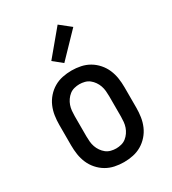

<svg xmlns="http://www.w3.org/2000/svg" viewBox="-187 -866 874 974"><g transform="rotate(-30 250.0 -378.5)"><path d="M250 8Q223 8 196.5 2.5Q170 -3 147 -16.5Q124 -30 106 -50.5Q88 -71 77.5 -95.5Q67 -120 63 -146.5Q59 -173 59 -200V-320Q59 -347 63 -373.5Q67 -400 77.5 -424.5Q88 -449 106 -469.5Q124 -490 147 -503.5Q170 -517 196.5 -522.5Q223 -528 250 -528Q277 -528 303.5 -522.5Q330 -517 353 -503.5Q376 -490 394 -469.5Q412 -449 422.5 -424.5Q433 -400 437 -373.5Q441 -347 441 -320V-200Q441 -173 437 -146.5Q433 -120 422.5 -95.5Q412 -71 394 -50.5Q376 -30 353 -16.5Q330 -3 303.5 2.5Q277 8 250 8ZM250 -72Q265 -72 280.5 -76Q296 -80 308 -89.5Q320 -99 329 -112Q338 -125 343 -139.5Q348 -154 349.5 -169.5Q351 -185 351 -200V-320Q351 -335 349.5 -350.5Q348 -366 343 -380.5Q338 -395 329 -408Q320 -421 308 -430.5Q296 -440 280.5 -444Q265 -448 250 -448Q235 -448 219.5 -444Q204 -440 192 -430.5Q180 -421 171 -408Q162 -395 157 -380.5Q152 -366 150.5 -350.5Q149 -335 149 -320V-200Q149 -185 150.5 -169.5Q152 -154 157 -139.5Q162 -125 171 -112Q180 -99 192 -89.5Q204 -80 219.5 -76Q235 -72 250 -72ZM238 -579 186 -621 306 -765 369 -715Z"/></g></svg>

Font: Iosevka Curly Slab Medium
Style: Regular
Weight: 500
Monospace: yes
Designer: Belleve Invis
Foundry: Belleve Invis
Version: Version 22.1.2; ttfautohint (v1.8.4)